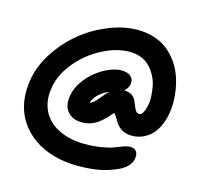

<svg xmlns="http://www.w3.org/2000/svg" viewBox="-116 -774 1125 1073"><g transform="rotate(15 447.0 -237.5)"><path d="M420.9 172.9Q346.7 172.9 281.5 154.1Q216.3 135.3 167 100.3Q117.7 65.4 84.7 15.1Q51.8 -35.2 41.7 -98.4Q31.7 -161.6 45.9 -236.8Q61.5 -314.5 111.6 -389.9Q161.6 -465.3 230.5 -521.7Q299.3 -578.1 384.8 -613Q470.2 -647.9 551.8 -647.9Q605 -647.9 650.1 -633.1Q695.3 -618.2 727.1 -592.5Q758.8 -566.9 783 -533Q807.1 -499 821 -461.2Q835 -423.3 841.8 -383.1Q848.6 -342.8 848.4 -305.7Q848.1 -268.6 841.8 -235.8Q832.5 -190.4 814.5 -157Q796.4 -123.5 772.9 -104.7Q749.5 -85.9 724.1 -76.9Q698.7 -67.9 670.9 -67.9Q603.5 -67.9 569.8 -128.9Q556.2 -153.8 543.9 -166Q525.9 -144 511.5 -129.4Q497.1 -114.7 476.8 -99.1Q456.5 -83.5 432.6 -75.7Q408.7 -67.9 381.8 -67.9Q327.1 -67.9 298.1 -103.5Q269 -139.2 282.2 -201.2Q290 -241.2 316.9 -279.8Q343.8 -318.4 378.2 -345.5Q412.6 -372.6 451.2 -389.2Q489.7 -405.8 522 -405.8Q559.6 -405.8 578.1 -388.2Q596.7 -370.6 590.8 -341.8Q586.4 -319.3 565.9 -301.8Q592.8 -301.8 611.1 -290Q629.4 -278.3 640.1 -249Q653.3 -214.4 661.4 -205.1Q669.4 -195.8 680.2 -195.8Q692.4 -195.8 701.4 -211.7Q710.4 -227.5 714.8 -249Q721.7 -275.9 720.2 -306.2Q718.8 -336.4 713.1 -366.2Q707.5 -396 692.9 -423.6Q678.2 -451.2 658.4 -472.2Q638.7 -493.2 608.4 -505.6Q578.1 -518.1 542 -518.1Q463.9 -518.1 382.6 -475.3Q301.3 -432.6 243.7 -363.5Q186 -294.4 171.9 -221.2Q161.1 -168 169.7 -125.2Q178.2 -82.5 201.2 -50.5Q224.1 -18.6 259.5 2.7Q294.9 23.9 337.6 34.4Q380.4 44.9 428.2 44.9Q482.9 44.9 528.1 37.1Q573.2 29.3 596.4 19.5Q619.6 9.8 642.1 2Q664.6 -5.9 680.2 -5.9Q705.1 -5.9 716.6 10Q728 25.9 722.2 54.2Q717.8 77.1 699 96.7Q680.2 116.2 649.9 129.9Q603.5 151.4 550.8 162.1Q498 172.9 420.9 172.9ZM451.2 -232.9Q476.6 -264.2 487.8 -272.9Q451.2 -257.8 426.8 -233.4Q402.3 -209 397 -185.1Q408.7 -188 419.7 -198Q430.7 -208 451.2 -232.9Z"/></g></svg>

Font: Shantell Sans Bouncy
Style: Italic
Weight: 600
Italic angle: -11.31°
Designer: Stephen Nixon, Anya Danilova, Shantell Martin
Foundry: Arrow Type
Version: Version 1.006;[9816181b4]